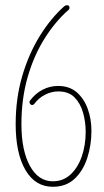

<svg xmlns="http://www.w3.org/2000/svg" viewBox="-20 -710 400 735"><path d="M182 5Q115 5 77.5 -59Q40 -123 40 -235Q40 -333 65 -418.5Q90 -504 132.5 -572.5Q175 -641 226 -686Q231 -690 236 -690Q246 -690 246 -681Q246 -674 241 -671Q191 -627 150 -561.5Q109 -496 85.5 -413.5Q62 -331 62 -235Q62 -134 94.5 -75Q127 -16 182 -16Q222 -16 250 -42Q278 -68 293 -111Q308 -154 308 -205Q308 -243 298 -278.5Q288 -314 265.5 -337Q243 -360 203 -360Q177 -360 152.5 -347.5Q128 -335 111 -312Q108 -308 103 -308Q98 -308 94.5 -313.5Q91 -319 95 -325Q115 -352 143 -366.5Q171 -381 202 -381Q246 -381 274 -356.5Q302 -332 316 -293Q330 -254 330 -209Q330 -154 314 -105Q298 -56 265.5 -25.5Q233 5 182 5Z"/></svg>

Font: Zen Loop
Style: Regular
Weight: 400
Designer: Yoshimichi Ohira
Foundry: A-1 Corp ZenFonts
Version: Version 1.000; ttfautohint (v1.8.3)